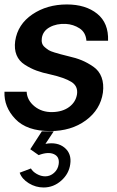

<svg xmlns="http://www.w3.org/2000/svg" viewBox="-20 -578 523 858"><path d="M204.1 7.8Q100.1 7.8 48.6 -46.1Q-2.9 -100.1 0 -168H99.1Q101.1 -129.9 134 -103Q167 -76.2 213.9 -77.1Q259.8 -78.1 289.3 -100.1Q318.8 -122.1 324.2 -157.2Q329.1 -193.4 298.6 -212.2Q268.1 -231 206.1 -245.1Q168.9 -252.9 143.1 -262.5Q117.2 -272 91.1 -288.6Q64.9 -305.2 54 -332Q43 -358.9 47.9 -395Q59.1 -469.2 124.5 -513.7Q189.9 -558.1 278.8 -558.1Q362.8 -558.1 414.3 -516.6Q465.8 -475.1 462.9 -396H366.2Q363.3 -433.1 335.7 -451.2Q308.1 -469.2 273.9 -471.2Q232.9 -473.1 202.4 -456.5Q171.9 -439.9 167 -408.2Q165 -395 168 -385Q170.9 -375 180.4 -366.9Q189.9 -358.9 197.5 -354Q205.1 -349.1 223.6 -343.5Q242.2 -337.9 251.7 -335.4Q261.2 -333 284.2 -327.1Q319.3 -319.3 345.2 -308.6Q371.1 -297.9 397 -280Q422.9 -262.2 433.8 -232.7Q444.8 -203.1 439.9 -164.1Q428.7 -87.9 363.5 -40Q298.3 7.8 204.1 7.8ZM220.2 8.8 183.1 64.9Q236.3 55.2 268.6 82Q300.8 108.9 293.9 155.8Q288.1 198.7 253.7 229.2Q219.2 259.8 174.8 259.8Q139.6 259.8 108.9 241Q78.1 222.2 67.9 193.8L118.2 174.8Q126 189 144.5 199.5Q163.1 210 182.1 210Q204.1 210 221.4 194.6Q238.8 179.2 242.2 155.8Q247.1 122.6 220.9 110.8Q194.8 99.1 152.8 115.2L115.2 88.9L167 8.8Z"/></svg>

Font: Oakes Grotesk
Style: Medium Italic
Weight: 500
Designer: Samuel Oakes
Foundry: Samuel Oakes
Version: Version 1.0 | wf-rip DC20170320